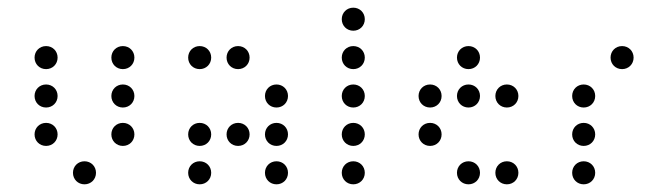

<svg xmlns="http://www.w3.org/2000/svg" viewBox="-20 -500 1740 500"><path d="M100 -320C117 -320 130 -333 130 -350C130 -367 117 -380 100 -380C83 -380 70 -367 70 -350C70 -333 83 -320 100 -320ZM300 -320C317 -320 330 -333 330 -350C330 -367 317 -380 300 -380C283 -380 270 -367 270 -350C270 -333 283 -320 300 -320ZM100 -220C117 -220 130 -233 130 -250C130 -267 117 -280 100 -280C83 -280 70 -267 70 -250C70 -233 83 -220 100 -220ZM300 -220C317 -220 330 -233 330 -250C330 -267 317 -280 300 -280C283 -280 270 -267 270 -250C270 -233 283 -220 300 -220ZM100 -120C117 -120 130 -133 130 -150C130 -167 117 -180 100 -180C83 -180 70 -167 70 -150C70 -133 83 -120 100 -120ZM300 -120C317 -120 330 -133 330 -150C330 -167 317 -180 300 -180C283 -180 270 -167 270 -150C270 -133 283 -120 300 -120ZM200 -20C217 -20 230 -33 230 -50C230 -67 217 -80 200 -80C183 -80 170 -67 170 -50C170 -33 183 -20 200 -20Z M500 -320C517 -320 530 -333 530 -350C530 -367 517 -380 500 -380C483 -380 470 -367 470 -350C470 -333 483 -320 500 -320ZM600 -320C617 -320 630 -333 630 -350C630 -367 617 -380 600 -380C583 -380 570 -367 570 -350C570 -333 583 -320 600 -320ZM700 -220C717 -220 730 -233 730 -250C730 -267 717 -280 700 -280C683 -280 670 -267 670 -250C670 -233 683 -220 700 -220ZM500 -120C517 -120 530 -133 530 -150C530 -167 517 -180 500 -180C483 -180 470 -167 470 -150C470 -133 483 -120 500 -120ZM600 -120C617 -120 630 -133 630 -150C630 -167 617 -180 600 -180C583 -180 570 -167 570 -150C570 -133 583 -120 600 -120ZM700 -120C717 -120 730 -133 730 -150C730 -167 717 -180 700 -180C683 -180 670 -167 670 -150C670 -133 683 -120 700 -120ZM500 -20C517 -20 530 -33 530 -50C530 -67 517 -80 500 -80C483 -80 470 -67 470 -50C470 -33 483 -20 500 -20ZM700 -20C717 -20 730 -33 730 -50C730 -67 717 -80 700 -80C683 -80 670 -67 670 -50C670 -33 683 -20 700 -20Z M900 -420C917 -420 930 -433 930 -450C930 -467 917 -480 900 -480C883 -480 870 -467 870 -450C870 -433 883 -420 900 -420ZM900 -320C917 -320 930 -333 930 -350C930 -367 917 -380 900 -380C883 -380 870 -367 870 -350C870 -333 883 -320 900 -320ZM900 -220C917 -220 930 -233 930 -250C930 -267 917 -280 900 -280C883 -280 870 -267 870 -250C870 -233 883 -220 900 -220ZM900 -120C917 -120 930 -133 930 -150C930 -167 917 -180 900 -180C883 -180 870 -167 870 -150C870 -133 883 -120 900 -120ZM900 -20C917 -20 930 -33 930 -50C930 -67 917 -80 900 -80C883 -80 870 -67 870 -50C870 -33 883 -20 900 -20Z M1200 -320C1217 -320 1230 -333 1230 -350C1230 -367 1217 -380 1200 -380C1183 -380 1170 -367 1170 -350C1170 -333 1183 -320 1200 -320ZM1100 -220C1117 -220 1130 -233 1130 -250C1130 -267 1117 -280 1100 -280C1083 -280 1070 -267 1070 -250C1070 -233 1083 -220 1100 -220ZM1200 -220C1217 -220 1230 -233 1230 -250C1230 -267 1217 -280 1200 -280C1183 -280 1170 -267 1170 -250C1170 -233 1183 -220 1200 -220ZM1300 -220C1317 -220 1330 -233 1330 -250C1330 -267 1317 -280 1300 -280C1283 -280 1270 -267 1270 -250C1270 -233 1283 -220 1300 -220ZM1100 -120C1117 -120 1130 -133 1130 -150C1130 -167 1117 -180 1100 -180C1083 -180 1070 -167 1070 -150C1070 -133 1083 -120 1100 -120ZM1200 -20C1217 -20 1230 -33 1230 -50C1230 -67 1217 -80 1200 -80C1183 -80 1170 -67 1170 -50C1170 -33 1183 -20 1200 -20ZM1300 -20C1317 -20 1330 -33 1330 -50C1330 -67 1317 -80 1300 -80C1283 -80 1270 -67 1270 -50C1270 -33 1283 -20 1300 -20Z M1600 -320C1617 -320 1630 -333 1630 -350C1630 -367 1617 -380 1600 -380C1583 -380 1570 -367 1570 -350C1570 -333 1583 -320 1600 -320ZM1500 -220C1517 -220 1530 -233 1530 -250C1530 -267 1517 -280 1500 -280C1483 -280 1470 -267 1470 -250C1470 -233 1483 -220 1500 -220ZM1500 -120C1517 -120 1530 -133 1530 -150C1530 -167 1517 -180 1500 -180C1483 -180 1470 -167 1470 -150C1470 -133 1483 -120 1500 -120ZM1500 -20C1517 -20 1530 -33 1530 -50C1530 -67 1517 -80 1500 -80C1483 -80 1470 -67 1470 -50C1470 -33 1483 -20 1500 -20Z"/></svg>

Font: TINY 5x3 60
Style: Regular
Weight: 150
Designer: Jack Halten Fahnestock
Foundry: Velvetyne Type Foundry
Version: Version 1.002;hotconv 1.0.109;makeotfexe 2.5.65596